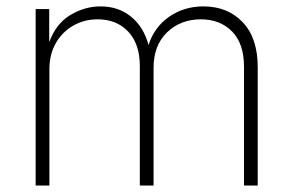

<svg xmlns="http://www.w3.org/2000/svg" viewBox="-20 -574 908 594"><path d="M90.3 0V-545.9H132.3V-443.8Q153.3 -501 197.8 -527.6Q242.2 -554.2 291 -554.2Q346.7 -554.2 385.7 -522.2Q424.8 -490.2 439.5 -434.6Q457.5 -490.7 503.7 -522.5Q549.8 -554.2 609.4 -554.2Q684.1 -554.2 730.7 -505.4Q777.3 -456.5 777.3 -366.7V0H734.9V-366.7Q734.9 -439.5 697.8 -476.8Q660.6 -514.2 601.6 -514.2Q538.6 -514.2 496.8 -473.9Q455.1 -433.6 455.1 -363.8V0H412.6V-369.6Q412.6 -438 376.7 -476.1Q340.8 -514.2 282.2 -514.2Q240.7 -514.2 206.8 -494.9Q172.9 -475.6 152.8 -440.7Q132.8 -405.8 132.8 -358.9V0Z"/></svg>

Font: Inter Extra Light
Style: Regular
Weight: 200
Designer: Rasmus Andersson
Foundry: rsms
Version: Version 4.000;git-3c8e0fc